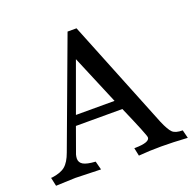

<svg xmlns="http://www.w3.org/2000/svg" viewBox="-125 -838 976 967"><g transform="rotate(-20 363.0 -355.0)"><path d="M327 -565 231 -301H438ZM119 -4 15 0 5 -46H11Q58 -52 82 -72Q106 -92 123 -139L335 -710H383L619 -123Q640 -74 656 -59Q672 -44 710 -44L721 0Q642 -5 580 -5Q518 -5 459 0L450 -43H454Q533 -44 533 -71Q533 -84 461 -249H212L163 -113Q160 -101 160 -92Q160 -71 179 -60Q198 -49 244 -46L256 0Z"/></g></svg>

Font: Lusitana
Style: Regular
Weight: 400
Designer: Ana Paula Megda
Foundry: Ana Paula Megda
Version: Version 1.001; ttfautohint (v1.4.1)